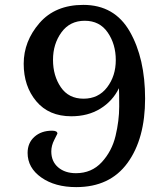

<svg xmlns="http://www.w3.org/2000/svg" viewBox="-20 -752 686 786"><path d="M321 -732Q449 -732 511.5 -622.5Q574 -513 574 -348.5Q574 -184 502 -85Q430 14 292 14Q205 14 149 -25.5Q93 -65 93 -126Q93 -167 121 -192Q149 -217 193 -217Q215 -217 215 -205Q215 -204 202.5 -180Q190 -156 190 -132Q190 -91 218 -67Q246 -43 291 -43Q355 -43 396.5 -88Q438 -133 453 -195.5Q468 -258 468 -316Q468 -374 467 -391Q441 -338 390.5 -307Q340 -276 272 -276Q180 -276 128.5 -337.5Q77 -399 77 -491Q77 -583 141.5 -657.5Q206 -732 321 -732ZM197 -507Q197 -442 229 -395Q261 -348 322 -348Q383 -348 418.5 -394.5Q454 -441 454 -506Q454 -571 421 -619Q388 -667 327 -667Q266 -667 231.5 -619.5Q197 -572 197 -507Z"/></svg>

Font: Gabriela
Style: Regular
Weight: 400
Designer: Eduardo Rodriguez Tunni
Foundry: Eduardo Rodriguez Tunni
Version: Version 1.003